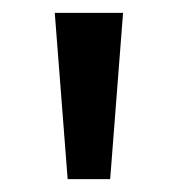

<svg xmlns="http://www.w3.org/2000/svg" viewBox="-20 -734 276 298"><path d="M171 -714 151 -456H85L65 -714Z"/></svg>

Font: Noto Sans Tai Tham Medium
Style: Regular
Weight: 500
Designer: Monotype Design Team 2013. Revised by David WIlliams 2020
Foundry: Monotype Imaging Inc.
Version: Version 2.002; ttfautohint (v1.8.4.7-5d5b)